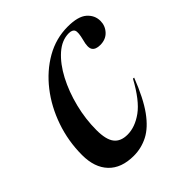

<svg xmlns="http://www.w3.org/2000/svg" viewBox="-153 -627 742 742"><g transform="rotate(-45 218.0 -256.0)"><path d="M315 -502Q277 -502 242.8 -471.8Q208.5 -441.5 182.2 -391.5Q156 -341.5 141 -281.5Q126 -221.5 126 -161.5Q126 -109.5 143.8 -86.8Q161.5 -64 198.5 -64Q240 -64 282 -94.2Q324 -124.5 366.5 -202.5L372.5 -202Q340.5 -119.5 307 -73.2Q273.5 -27 236.5 -8Q199.5 11 158 11Q90.5 11 54.5 -26.8Q18.5 -64.5 18.5 -132.5Q18.5 -208.5 42.8 -278.5Q67 -348.5 110 -403.5Q153 -458.5 209.5 -490.8Q266 -523 330 -523Q386.5 -523 411 -501.5Q435.5 -480 435.5 -449Q435.5 -422.5 417.5 -403Q399.5 -383.5 369 -383.5Q344 -383.5 335.2 -397Q326.5 -410.5 336 -444.5Q345 -479 339.8 -490.5Q334.5 -502 315 -502Z"/></g></svg>

Font: Newsreader Display Medium
Style: Italic
Weight: 500
Italic angle: -17°
Designer: Hugues Gentile
Foundry: Production Type
Version: Version 1.001